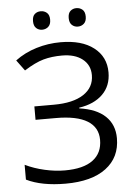

<svg xmlns="http://www.w3.org/2000/svg" viewBox="-57 -874 654 926"><g transform="rotate(-5 270.0 -410.5)"><path d="M475.6 -507.8Q475.6 -442.4 434.1 -401.6Q392.6 -360.8 319.8 -350.1V-346.7Q402.8 -335 445.6 -294.2Q488.3 -253.4 488.3 -187.5Q488.3 -94.7 418.9 -42.7Q349.6 9.3 223.1 9.3Q107.4 9.3 33.7 -26.9V-98.6Q77.1 -77.6 127.7 -66.2Q178.2 -54.7 225.1 -54.7Q314.9 -54.7 360.8 -88.9Q406.7 -123 406.7 -187Q406.7 -247.6 355.7 -278.8Q304.7 -310.1 203.6 -310.1H105V-375H199.7Q292.5 -375 343.5 -408.4Q394.5 -441.9 394.5 -501.5Q394.5 -550.3 357.9 -579.1Q321.3 -607.9 258.8 -607.9Q209 -607.9 168.7 -596.7Q128.4 -585.4 75.2 -551.8L37.1 -603.5Q83 -637.7 139.9 -655Q196.8 -672.4 257.8 -672.4Q359.9 -672.4 417.7 -627.7Q475.6 -583 475.6 -507.8ZM134.3 -785.2Q134.3 -808.6 146.2 -819.1Q158.2 -829.6 175.3 -829.6Q192.4 -829.6 204.8 -819.1Q217.3 -808.6 217.3 -785.2Q217.3 -762.2 204.8 -751.2Q192.4 -740.2 175.3 -740.2Q158.2 -740.2 146.2 -751.2Q134.3 -762.2 134.3 -785.2ZM307.1 -785.2Q307.1 -808.6 319.1 -819.1Q331.1 -829.6 347.7 -829.6Q364.7 -829.6 377.2 -819.1Q389.6 -808.6 389.6 -785.2Q389.6 -762.2 377.2 -751.2Q364.7 -740.2 347.7 -740.2Q331.1 -740.2 319.1 -751.2Q307.1 -762.2 307.1 -785.2Z"/></g></svg>

Font: Bpm'online Open Sans
Style: Regular
Weight: 400
Foundry: Ascender Corporation
Version: Version 1.10